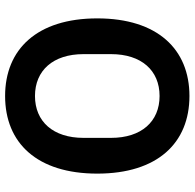

<svg xmlns="http://www.w3.org/2000/svg" viewBox="-25 -725 762 752"><g transform="rotate(90 356.0 -349.0)"><path d="M356 12C540 12 660 -113 660 -349C660 -585 540 -710 356 -710C173 -710 52 -585 52 -349C52 -113 173 12 356 12ZM356 -105C256 -105 192 -176 192 -295V-403C192 -522 256 -593 356 -593C456 -593 520 -522 520 -403V-295C520 -176 456 -105 356 -105Z"/></g></svg>

Font: Braiins Sans SemiBold
Style: Regular
Weight: 600
Designer: Mike Abbink, Paul van der Laan, Pieter van Rosmalen, Jiri Chlebus, Lubos Buracinsky
Foundry: Bold Monday, Sudetype
Version: Version 1.000;hotconv 1.0.109;makeotfexe 2.5.65596